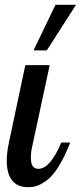

<svg xmlns="http://www.w3.org/2000/svg" viewBox="-20 -770 335 796"><path d="M8 -105Q8 -136 17 -179L85 -500H186L113 -160Q108 -140 108 -115Q108 -70 139 -70Q188 -70 234 -179H271Q248 -120 223.5 -80.5Q199 -41 175.5 -23.5Q152 -6 134.5 0Q117 6 97 6Q8 6 8 -105ZM119 -561 210 -750H295L174 -561Z"/></svg>

Font: Lobster Two
Style: Italic
Weight: 400
Designer: Pablo Impallari
Foundry: Pablo Impallari. www.impallari.com
Version: Version 1.006